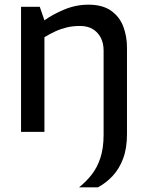

<svg xmlns="http://www.w3.org/2000/svg" viewBox="-20 -564 630 821"><path d="M318 237Q347 214 371 184Q395 154 409 112Q423 70 423 12V-179H523V9Q523 70 506.5 114Q490 158 462 188Q434 218 399 237ZM70 0V-535H150L170 -477Q206 -503 255.5 -523.5Q305 -544 358 -544Q418 -544 454.5 -518.5Q491 -493 507 -451Q523 -409 523 -360V0H423V-348Q423 -380 410.5 -403.5Q398 -427 376 -440Q354 -453 322 -453Q292 -453 266.5 -447Q241 -441 218 -430.5Q195 -420 170 -405V0Z"/></svg>

Font: Exo Thin Medium
Style: Regular
Weight: 500
Version: Version 2.000